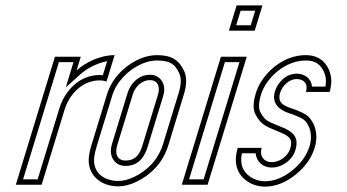

<svg xmlns="http://www.w3.org/2000/svg" viewBox="-20 -687 1291 714"><path d="M376.2 -384 406.2 -482C352.7 -482 298.5 -455.4 264.8 -425L280.3 -476H184.3L38.8 0H134.8L220.1 -279C236.5 -332.7 283 -388 350.4 -388C359.6 -388 368.7 -386.3 376.2 -384ZM362.4 -407.3C358 -407.8 354.6 -408 350.4 -408C270.9 -408 219 -343.6 201 -284.8L120 -20H65.8L199.1 -456H253.3L224.6 -362L278.1 -410.1C302.6 -432.1 340.7 -452.5 378.4 -459.4Z M377.8 -336 319.7 -146C315.4 -132 312.5 -119.2 310.9 -107.5C301.5 -37.6 353.1 6 420.2 6C440.9 6 462.9 0.5 486.2 -10.5C540.1 -35.9 585.8 -81.1 605.7 -146L663.8 -336C674.6 -371.3 675 -400 665.1 -422C646.9 -462.2 619.1 -482 564.4 -482C542.4 -482 520.4 -477.2 498.5 -467.5C443.4 -443.3 396 -395.5 377.8 -336ZM538 -389C565.3 -389 576.9 -365.9 567.8 -336L510.3 -148C501 -117.7 487.3 -90 446.6 -90C417 -90 405.9 -114.1 415.7 -146L473.8 -336C481.9 -362.6 505.2 -389 538 -389ZM396.9 -330.2C413.1 -383.2 456.3 -427.1 506.5 -449.2C526.2 -457.9 545.4 -462 564.4 -462C613.1 -462 631.5 -447.7 646.8 -413.8C653.9 -398.1 654.7 -374.7 644.6 -341.8L586.5 -151.8C568.5 -92.9 527.3 -51.9 477.7 -28.6C456.4 -18.5 437.3 -14 420.2 -14C414.5 -14 409 -14.4 403.7 -15.1C354.9 -21.4 323.9 -53.8 330.7 -104.8C332.1 -115.2 334.8 -127 338.8 -140.2ZM538 -409C493.4 -409 464.4 -373.9 454.6 -341.8L396.5 -151.8C393.8 -143 392.3 -134.3 392.2 -125.7C391.9 -95.5 412.4 -70 446.6 -70C500.3 -70 519.8 -110.7 529.4 -142.2L586.9 -330.2C589.4 -338.4 590.8 -346.6 590.8 -354.6C591 -383.9 570.7 -409 538 -409Z M656 0H752L897.6 -476H801.6ZM831.2 -573H927.2L956 -667H860ZM683.1 -20 816.4 -456H870.5L737.2 -20ZM858.3 -593 874.8 -647H928.9L912.4 -593Z M989.9 -84C962 -84 943.8 -106.5 953.1 -137H864.1C855.7 -109.7 854.7 -85.2 861.1 -63.5C872.9 -23.5 915.2 7 965.1 7C1003.7 7 1041.3 -7.5 1077.9 -36.5C1114.4 -65.5 1138.6 -99.3 1150.4 -138C1160.8 -172.1 1157.4 -205.7 1143.3 -231C1128.7 -257.3 1114.3 -264.3 1083.9 -277L1055.9 -287C1031.5 -295.8 1011.4 -308 1021.8 -342C1029.1 -366.1 1053.6 -393 1083.4 -393C1110.8 -393 1126.8 -374.7 1117.7 -345H1205.7C1216.5 -380.3 1213.5 -412 1196.7 -440C1179.9 -468 1153.2 -482 1116.6 -482C1029.1 -482 952.8 -410.8 931.5 -341C920.9 -306.3 920.4 -279.8 930.1 -261.5C949.4 -225.1 966.8 -217.7 1005 -202L1021.8 -195C1039.1 -188.3 1051 -180.8 1057.4 -172.5C1063.9 -164.2 1064.5 -151.3 1059.2 -134C1051.2 -108 1022.3 -84 989.9 -84ZM989.9 -64C1031.7 -64 1067.7 -93.5 1078.3 -128.2C1084.3 -147.7 1085.9 -168.4 1073.3 -184.7C1063.2 -197.7 1047.7 -206.5 1029.2 -213.6L1012.6 -220.5C974 -236.4 964.6 -239.1 947.8 -270.9C942 -281.8 940.6 -302.5 950.6 -335.2C969.6 -397.4 1039.8 -462 1116.6 -462C1147.8 -462 1166.6 -451.4 1179.6 -429.7C1191.2 -410.2 1194.6 -389.7 1190.1 -365H1140.1C1137.5 -396.7 1111.3 -413 1083.4 -413C1041.3 -413 1011.8 -377.8 1002.6 -347.8C987.9 -299.7 1023.1 -277.5 1049.2 -268.2L1076.7 -258.3C1107.5 -245.4 1114 -242.6 1125.8 -221.3C1136.9 -201.4 1140.3 -173.3 1131.3 -143.8C1120.8 -109.5 1099.4 -79.1 1065.4 -52.2C1031.6 -25.3 998.5 -13 965.1 -13C923 -13 889.2 -39 880.3 -69.1C876.2 -82.9 875.9 -98.6 879.6 -117H930.8C933.4 -84.4 959.2 -64 989.9 -64Z"/></svg>

Font: Din Kursivschrift
Style: EngGhost
Weight: 400
Version: Version 1.089